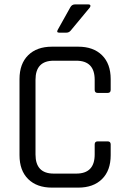

<svg xmlns="http://www.w3.org/2000/svg" viewBox="-20 -856 581 876"><path d="M337 0H217Q148 0 108.5 -39Q69 -78 69 -148V-495Q69 -565 108.5 -604Q148 -643 217 -643H337Q406 -643 445.5 -604Q485 -565 485 -495V-446Q485 -432 471 -432H426Q412 -432 412 -446V-492Q412 -579 328 -579H225Q142 -579 142 -492V-151Q142 -64 225 -64H328Q412 -64 412 -151V-197Q412 -211 426 -211H471Q485 -211 485 -197V-148Q485 -78 445.5 -39Q406 0 337 0ZM323 -836H383Q390 -836 392 -832Q394 -828 390 -822L303 -717Q295 -707 283 -707H250Q236 -707 244 -721L301 -823Q308 -836 323 -836Z"/></svg>

Font: Rajdhani Medium
Style: Regular
Weight: 500
Designer: Satya Rajpurohit, Jyotish Sonowal
Foundry: Indian Type Foundry
Version: Version 1.201 February 1, 2022